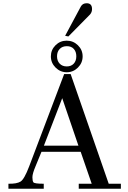

<svg xmlns="http://www.w3.org/2000/svg" viewBox="-20 -1165 788 1185"><path d="M461 -885.5Q490 -857 490 -817Q490 -777 461 -748Q432 -719 392 -719Q352 -719 323 -748Q294 -777 294 -817Q294 -857 322.5 -885.5Q351 -914 391.5 -914Q432 -914 461 -885.5ZM726 -31V0H466V-31H546L478 -228H236L199 -138Q180 -93 180 -71Q180 -49 186 -40Q192 -31 250 -31V0H32V-31Q84 -30 107 -44.5Q130 -59 160 -138L376 -708H416L651 -31ZM392 -755Q419 -755 435 -772Q451 -789 451 -817.5Q451 -846 435.5 -863Q420 -880 392.5 -880Q365 -880 348.5 -863Q332 -846 332 -817.5Q332 -789 348.5 -772Q365 -755 392 -755ZM251 -266H464L364 -559ZM548 -1109Q548 -1090 536 -1076L402 -940L382 -944L479 -1125Q490 -1145 515 -1145Q548 -1145 548 -1109Z"/></svg>

Font: GFS Didot
Style: Regular
Weight: 400
Designer: Takis Katsoulidis and George D. Matthiopoulos
Foundry: Takis Katsoulidis and George D. Matthiopoulos
Version: Version 1.0